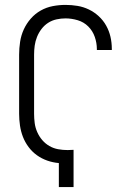

<svg xmlns="http://www.w3.org/2000/svg" viewBox="-20 -763 540 783"><path d="M220 0V-98Q196 -100 173 -108Q150 -116 130.5 -130Q111 -144 96.5 -163.5Q82 -183 73.5 -205Q65 -227 61.5 -251Q58 -275 58 -299V-540Q58 -566 62 -592.5Q66 -619 77 -643Q88 -667 105.5 -687Q123 -707 146 -720Q169 -733 195 -738Q221 -743 247 -743Q272 -743 296 -739Q320 -735 342 -724.5Q364 -714 382.5 -697Q401 -680 413 -658.5Q425 -637 430.5 -613Q436 -589 436 -564V-559H375V-563Q375 -588 366.5 -612.5Q358 -637 340 -655Q322 -673 297 -680.5Q272 -688 247 -688Q229 -688 210.5 -684Q192 -680 176.5 -670Q161 -660 149.5 -645Q138 -630 131 -612.5Q124 -595 121.5 -577Q119 -559 119 -540V-299Q119 -280 121.5 -261Q124 -242 132 -224Q140 -206 152.5 -191.5Q165 -177 181.5 -167.5Q198 -158 217 -154.5Q236 -151 256 -151Q262 -151 268 -151.5Q274 -152 280 -152V0Z"/></svg>

Font: Iosevka Fixed SS04 Light
Style: Regular
Weight: 300
Monospace: yes
Designer: Belleve Invis
Foundry: Belleve Invis
Version: Version 32.5.0